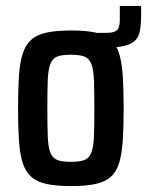

<svg xmlns="http://www.w3.org/2000/svg" viewBox="-20 -621 497 649"><path d="M265 -459V-510H341Q365 -510 375 -518.5Q385 -527 385 -554V-601H457V-569Q457 -537 452.5 -515Q448 -493 433.5 -481Q419 -469 391 -464Q363 -459 315 -459ZM222 8Q171 8 138 1Q105 -6 85.5 -23.5Q66 -41 56.5 -71Q47 -101 44 -146Q41 -191 41 -255Q41 -319 44 -364Q47 -409 56.5 -439Q66 -469 85.5 -486.5Q105 -504 138 -511Q171 -518 222 -518Q270 -518 302.5 -511Q335 -504 354.5 -486.5Q374 -469 383 -439Q392 -409 395 -364Q398 -319 398 -255Q398 -191 395 -146Q392 -101 383 -71Q374 -41 354.5 -23.5Q335 -6 302.5 1Q270 8 222 8ZM220 -74Q249 -74 265 -80Q281 -86 288.5 -104.5Q296 -123 297.5 -159Q299 -195 299 -255Q299 -315 297.5 -351Q296 -387 288.5 -405.5Q281 -424 265 -430Q249 -436 219 -436Q190 -436 174 -430Q158 -424 150.5 -405.5Q143 -387 141.5 -351Q140 -315 140 -255Q140 -195 141.5 -159Q143 -123 150.5 -104.5Q158 -86 174 -80Q190 -74 220 -74Z"/></svg>

Font: Saira Condensed SemiBold
Style: Regular
Weight: 600
Width: 3
Designer: Hector Gatti with collaboration of the Omnibus-Type team
Foundry: Omnibus-Type
Version: Version 1.100